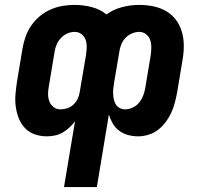

<svg xmlns="http://www.w3.org/2000/svg" viewBox="-20 -548 840 783"><path d="M241 215 286 -54Q276 -40 263 -28Q250 -16 235.5 -7.5Q221 1 204 4.5Q187 8 171 8Q145 8 122 0Q99 -8 82.5 -25Q66 -42 57 -64.5Q48 -87 44.5 -111.5Q41 -136 43 -161.5Q45 -187 49 -213L72 -351Q76 -375 84.5 -399Q93 -423 108 -444.5Q123 -466 143 -482.5Q163 -499 187 -509.5Q211 -520 235.5 -524Q260 -528 284 -528Q320 -528 354.5 -519Q389 -510 414 -489Q443 -510 478 -519Q513 -528 547 -528Q576 -528 604 -522.5Q632 -517 656 -503.5Q680 -490 696.5 -468.5Q713 -447 721 -420.5Q729 -394 729.5 -365.5Q730 -337 725 -307L702 -169Q698 -148 692.5 -127.5Q687 -107 678 -87.5Q669 -68 655.5 -50Q642 -32 624.5 -18.5Q607 -5 585.5 1.5Q564 8 544 8Q522 8 502 2.5Q482 -3 466 -15Q450 -27 440 -44Q430 -61 424 -81L375 215ZM226 -102Q240 -102 254 -106.5Q268 -111 279 -121Q290 -131 296.5 -144.5Q303 -158 305 -172L331 -325Q333 -341 333.5 -356.5Q334 -372 329 -386Q324 -400 312 -409Q300 -418 284 -418Q269 -418 253.5 -411Q238 -404 227 -391.5Q216 -379 210 -364Q204 -349 202 -333L179 -195Q176 -179 176 -163.5Q176 -148 181.5 -134Q187 -120 199 -111Q211 -102 226 -102ZM490 -102Q505 -102 520.5 -109Q536 -116 546.5 -128.5Q557 -141 563 -156Q569 -171 572 -187L595 -325Q597 -341 597 -356.5Q597 -372 592 -386Q587 -400 575 -409Q563 -418 548 -418Q532 -418 516.5 -411Q501 -404 490 -391.5Q479 -379 473.5 -364Q468 -349 466 -333L445 -209Q443 -198 442 -186.5Q441 -175 441.5 -163.5Q442 -152 444.5 -141.5Q447 -131 452.5 -122Q458 -113 468 -107.5Q478 -102 490 -102Z"/></svg>

Font: Iosevka Aile Extrabold Oblique
Style: Regular
Weight: 800
Italic angle: -9°
Designer: Belleve Invis
Foundry: Belleve Invis
Version: Version 31.1.0; ttfautohint (v1.8.4)